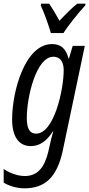

<svg xmlns="http://www.w3.org/2000/svg" viewBox="-42 -786 486 1046"><path d="M235 -606H304C326 -643 391 -723 422 -756L424 -766H379C350 -743 318 -711 282 -673C259 -715 239 -747 226 -766H182L180 -756C197 -722 226 -640 235 -606ZM91 240C204 240 269 179 300 34L420 -536H354L334 -468H331C318 -519 291 -546 242 -546C93 -546 24 -286 24 -136C24 -41 61 10 126 10C173 10 211 -16 246 -70H248C240 -42 233 -14 230 1L222 37C201 127 162 173 93 173C50 173 3 153 -22 134V209C4 225 47 240 91 240ZM155 -58C119 -58 104 -86 104 -144C104 -257 155 -477 249 -477C284 -477 305 -451 305 -404C305 -296 252 -58 155 -58Z"/></svg>

Font: Noto Sans ExtraCondensed
Style: Italic
Weight: 400
Width: 2
Italic angle: -12°
Designer: Monotype Design Team
Foundry: Monotype Imaging Inc.
Version: Version 2.013